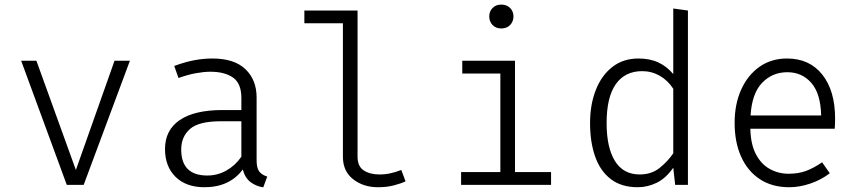

<svg xmlns="http://www.w3.org/2000/svg" viewBox="-20 -802 3732 833"><path d="M543.6 -538.5 343.1 0H269.7L71.8 -538.5H137.9L309.2 -64.6L476.9 -538.5Z M1093.3 -106.2Q1093.3 -73.3 1104.6 -58.2Q1115.9 -43.1 1139.5 -35.9L1122.1 10.8Q1091.3 6.2 1067.2 -11.8Q1043.1 -29.7 1033.3 -66.7Q975.9 10.3 867.2 10.3Q787.2 10.3 741.5 -34.9Q695.9 -80 695.9 -155.4Q695.9 -237.4 759.7 -281Q823.6 -324.6 945.6 -324.6H1027.2V-376.9Q1027.2 -440 991 -465.4Q954.9 -490.8 892.3 -490.8Q865.1 -490.8 830.8 -484.6Q796.4 -478.5 754.4 -463.6L735.9 -515.9Q784.6 -533.8 824.4 -541Q864.1 -548.2 901.5 -548.2Q996.4 -548.2 1044.9 -501.8Q1093.3 -455.4 1093.3 -379ZM879.5 -40.5Q923.6 -40.5 962.1 -62.1Q1000.5 -83.6 1027.2 -122.1V-275.9H937.9Q842.1 -275.9 804.1 -242.3Q766.2 -208.7 766.2 -153.3Q766.2 -40.5 879.5 -40.5Z M1531.3 -756.4V-122.1Q1531.3 -80 1558.2 -62.6Q1585.1 -45.1 1626.2 -45.1Q1651.8 -45.1 1674.6 -50.3Q1697.4 -55.4 1721 -64.6L1739.5 -15.4Q1719.5 -5.6 1688.7 2.3Q1657.9 10.3 1620 10.3Q1556.4 10.3 1512.1 -24.4Q1467.7 -59 1467.7 -122.1V-701H1300.5V-756.4Z M2154.4 -782.1Q2179 -782.1 2193.3 -767.2Q2207.7 -752.3 2207.7 -731.3Q2207.7 -708.7 2193.3 -693.6Q2179 -678.5 2154.4 -678.5Q2131.3 -678.5 2116.9 -693.6Q2102.6 -708.7 2102.6 -731.3Q2102.6 -752.3 2116.9 -767.2Q2131.3 -782.1 2154.4 -782.1ZM2214.4 -538.5V-55.4H2370.8V0H1980.5V-55.4H2150.8V-483.1H1985.6V-538.5Z M2901 -765.1 2964.6 -756.4V0H2909.2L2901 -74.4Q2868.7 -28.2 2829 -9Q2789.2 10.3 2747.2 10.3Q2675.9 10.3 2630 -24.9Q2584.1 -60 2562.1 -122.8Q2540 -185.6 2540 -267.7Q2540 -348.2 2564.9 -411.5Q2589.7 -474.9 2636.7 -511.5Q2683.6 -548.2 2750.3 -548.2Q2799.5 -548.2 2836.4 -531Q2873.3 -513.8 2901 -480.5ZM2766.2 -493.3Q2691.3 -493.3 2651.5 -436.7Q2611.8 -380 2611.8 -268.2Q2611.8 -162.1 2647.9 -103.6Q2684.1 -45.1 2755.4 -45.1Q2806.7 -45.1 2842.3 -73.8Q2877.9 -102.6 2901 -136.9V-416.9Q2877.4 -453.3 2842.3 -473.3Q2807.2 -493.3 2766.2 -493.3Z M3235.4 -243.6Q3236.9 -175.9 3259.7 -132.6Q3282.6 -89.2 3320 -68.7Q3357.4 -48.2 3401.5 -48.2Q3444.1 -48.2 3477.2 -60.5Q3510.3 -72.8 3546.7 -97.9L3580 -50.3Q3542.6 -21.5 3495.6 -5.6Q3448.7 10.3 3404.1 10.3Q3329.7 10.3 3276.7 -24.6Q3223.6 -59.5 3195.4 -122.3Q3167.2 -185.1 3167.2 -268.7Q3167.2 -350.8 3195.9 -413.8Q3224.6 -476.9 3275.6 -512.6Q3326.7 -548.2 3394.4 -548.2Q3492.3 -548.2 3547.7 -478.2Q3603.1 -408.2 3603.1 -287.7Q3603.1 -273.8 3602.6 -262.8Q3602.1 -251.8 3601.5 -243.6ZM3395.9 -488.7Q3330.8 -488.7 3286.4 -442.6Q3242.1 -396.4 3236.4 -301H3542.6Q3540.5 -395.9 3500 -442.3Q3459.5 -488.7 3395.9 -488.7Z"/></svg>

Font: Fira Code Light
Style: Regular
Weight: 300
Monospace: yes
Designer: Carrois Corporate, Edenspiekermann AG, Nikita Prokopov
Foundry: Carrois Corporate, Edenspiekermann AG, Nikita Prokopov
Version: Version 6.000; ttfautohint (v1.8.2) -l 8 -r 50 -G 200 -x 14 